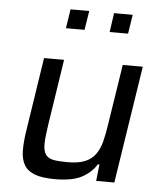

<svg xmlns="http://www.w3.org/2000/svg" viewBox="-53 -776 703 831"><g transform="rotate(5 299.0 -361.0)"><path d="M67 0ZM395 0 403 -72H396Q374 -36 333 -14Q292 8 216 8Q161 8 129 -4Q97 -16 82.5 -40.5Q68 -65 67.5 -102.5Q67 -140 75 -191L124 -510H211L167 -223Q159 -171 158.5 -141Q158 -111 168.5 -95Q179 -79 202 -74.5Q225 -70 265 -70Q312 -70 340.5 -82Q369 -94 385.5 -117Q402 -140 410.5 -172.5Q419 -205 425 -247L466 -510H553L474 0ZM207 -647 220 -730H301L288 -647ZM397 -647 409 -730H490L477 -647Z"/></g></svg>

Font: Azeri Sans
Style: Italic
Weight: 400
Designer: Hector Gatti & Omnibus-Type (original fonts) / Cristiano Sobral (main changes and remastering)
Foundry: Omnibus-Type
Version: Version 0.07;August 21, 2020;FontCreator 13.0.0.2681 64-bit;